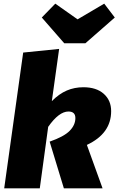

<svg xmlns="http://www.w3.org/2000/svg" viewBox="-20 -1032 649 1052"><path d="M264 -478Q304 -518 346 -536Q388 -554 437 -554Q508 -554 548.5 -518Q589 -482 589 -423Q589 -300 456 -238L542 0H330L252 -256Q330 -283 361.5 -315Q393 -347 393 -385Q393 -421 355 -421Q303 -421 244 -337L198 0H3L107 -744L304 -764ZM609 -936 448 -795H332L209 -936L283 -1012L405 -926L551 -1012Z"/></svg>

Font: FiraGO Heavy
Style: Italic
Weight: 900
Italic angle: -8°
Designer: bBox Type GmbH
Foundry: bBox Type GmbH
Version: Version 1.001